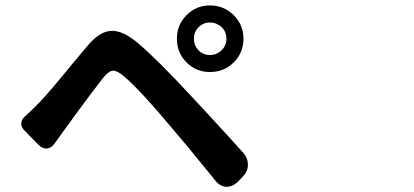

<svg xmlns="http://www.w3.org/2000/svg" viewBox="-20 -736 1540 715"><path d="M780.3 -65.4Q775.4 -72.3 764.6 -85Q658.2 -215.8 617.2 -262.7Q504.9 -397.5 441.4 -452.1Q416 -473.6 400.4 -472.7Q384.8 -471.7 364.3 -446.3Q335.9 -411.1 254.9 -300.8Q229.5 -264.6 218.8 -251Q212.9 -243.2 201.2 -226.6Q189.5 -210 183.6 -202.1Q171.9 -184.6 154.8 -183.1Q137.7 -181.6 122.1 -198.2L100.6 -219.7L70.3 -251Q58.6 -262.7 59.1 -276.9Q59.6 -291 72.3 -301.8Q88.9 -316.4 123 -350.6Q155.3 -382.8 251 -500Q289.1 -544.9 306.6 -566.4Q350.6 -618.2 392.6 -621.1Q436.5 -624 494.1 -575.2Q566.4 -513.7 689.5 -380.9Q709 -359.4 756.8 -308.6Q845.7 -211.9 886.7 -166Q903.3 -146.5 903.3 -122.6Q903.3 -98.6 884.8 -79.1L869.1 -62.5Q847.7 -40 823.2 -40.5Q798.8 -41 780.3 -65.4ZM761.7 -467.8Q710 -467.8 674.3 -503.9Q638.7 -540 638.7 -591.8Q638.7 -643.6 674.8 -679.7Q710.9 -715.8 761.7 -715.8Q813.5 -715.8 850.1 -679.7Q886.7 -643.6 886.7 -591.8Q886.7 -540 850.6 -503.9Q814.5 -467.8 761.7 -467.8ZM761.7 -531.2Q787.1 -531.2 805.2 -548.8Q823.2 -566.4 823.2 -591.8Q823.2 -617.2 805.7 -634.8Q786.1 -652.3 761.7 -652.3Q737.3 -652.3 719.7 -634.8Q702.1 -617.2 702.1 -591.8Q702.1 -566.4 719.2 -548.8Q736.3 -531.2 761.7 -531.2Z"/></svg>

Font: Bpmf GenSen Rounded B
Style: B
Weight: 700
Foundry: But Ko
Version: Version 1.320